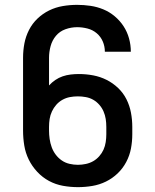

<svg xmlns="http://www.w3.org/2000/svg" viewBox="-20 -763 640 791"><path d="M301 8Q270 8 239.5 2.5Q209 -3 182 -17.5Q155 -32 133.5 -55Q112 -78 98.5 -105.5Q85 -133 80 -163.5Q75 -194 75 -225V-525Q75 -555 80.5 -584Q86 -613 99.5 -639.5Q113 -666 134.5 -686.5Q156 -707 182.5 -720Q209 -733 238.5 -738Q268 -743 298 -743Q325 -743 352.5 -739Q380 -735 405.5 -724.5Q431 -714 452.5 -696Q474 -678 489 -655Q504 -632 511.5 -605Q519 -578 519 -550Q519 -550 519 -550Q519 -550 519 -550H412Q412 -550 412 -550Q412 -550 412 -550Q412 -572 403.5 -592Q395 -612 378.5 -626Q362 -640 340.5 -645.5Q319 -651 298 -651Q273 -651 249.5 -642.5Q226 -634 210.5 -615.5Q195 -597 188.5 -573Q182 -549 182 -525V-411Q194 -424 208 -433.5Q222 -443 238 -448.5Q254 -454 271 -456Q288 -458 305 -458Q335 -458 364 -452.5Q393 -447 419 -434Q445 -421 466.5 -400.5Q488 -380 501 -354Q514 -328 519.5 -299Q525 -270 525 -240V-210Q525 -180 519.5 -151Q514 -122 500 -95.5Q486 -69 464.5 -48.5Q443 -28 416.5 -15Q390 -2 360.5 3Q331 8 301 8ZM301 -84Q317 -84 333.5 -87.5Q350 -91 364 -99Q378 -107 389 -119.5Q400 -132 406.5 -146.5Q413 -161 415.5 -177.5Q418 -194 418 -210V-240Q418 -257 415.5 -273Q413 -289 406.5 -304Q400 -319 389 -331.5Q378 -344 364 -352Q350 -360 333.5 -363Q317 -366 301 -366Q284 -366 268 -363Q252 -360 237.5 -352Q223 -344 212 -331.5Q201 -319 194 -304Q187 -289 184.5 -273Q182 -257 182 -240V-225Q182 -208 184.5 -190.5Q187 -173 193 -156.5Q199 -140 209.5 -126Q220 -112 234.5 -102Q249 -92 266.5 -88Q284 -84 301 -84Z"/></svg>

Font: Zed Mono Semibold Extended
Style: Regular
Weight: 600
Width: 7
Monospace: yes
Designer: Belleve Invis
Foundry: Belleve Invis
Version: Version 1.0.0; ttfautohint (v1.8.4)